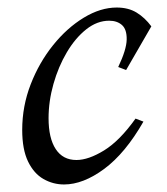

<svg xmlns="http://www.w3.org/2000/svg" viewBox="-20 -475 443 510"><path d="M150 15Q121 15 95.5 0.5Q70 -14 54.5 -46Q39 -78 39 -130Q39 -193 61.5 -251Q84 -309 121 -355Q158 -401 202.5 -428Q247 -455 290 -455Q321 -455 343 -441.5Q365 -428 382 -405L315 -289L294 -297Q316 -343 316.5 -370Q317 -397 304 -408.5Q291 -420 270 -420Q238 -420 209 -397Q180 -374 157.5 -336Q135 -298 122 -252Q109 -206 109 -161Q109 -108 128 -79Q147 -50 183 -50Q215 -50 256.5 -75.5Q298 -101 340 -160L361 -152Q313 -68 257 -26.5Q201 15 150 15Z"/></svg>

Font: Bona Nova
Style: Italic
Weight: 400
Italic angle: -4°
Designer: Mateusz Machalski
Foundry: Capitalics
Version: Version 4.001; ttfautohint (v1.8.3)